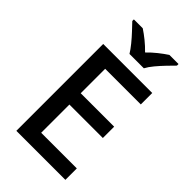

<svg xmlns="http://www.w3.org/2000/svg" viewBox="-279 -1028 1116 1116"><g transform="rotate(45 278.5 -470.5)"><path d="M498 0H95V-714H498V-620H205V-419H480V-326H205V-94H498ZM244 -781Q230 -804 208 -831Q186 -858 162 -883.5Q138 -909 120 -928V-941H193Q219 -924 247.5 -901Q276 -878 302 -851Q328 -878 357 -901Q386 -924 412 -941H487V-928Q468 -909 443.5 -883.5Q419 -858 396.5 -831Q374 -804 362 -781Z"/></g></svg>

Font: Noto Kufi Arabic Medium
Style: Regular
Weight: 500
Designer: Monotype Design Team, David Williams, Khaled Hosny
Foundry: Google LLC
Version: Version 2.109; ttfautohint (v1.8.4.7-5d5b)